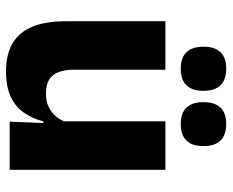

<svg xmlns="http://www.w3.org/2000/svg" viewBox="-84 -640 735 606"><g transform="rotate(90 283.0 -336.5)"><path d="M46.5 -491.5H199.5V-202.5Q199.5 -175.5 206.5 -155.8Q213.5 -136 230 -125.2Q246.5 -114.5 275 -114.5Q299 -114.5 316.8 -123Q334.5 -131.5 346.8 -146Q359 -160.5 365 -178L388.5 -106.5H362.5Q354.5 -73.5 336.2 -46.5Q318 -19.5 286.2 -4Q254.5 11.5 205 11.5Q150.5 11.5 115.2 -9.8Q80 -31 63.2 -73Q46.5 -115 46.5 -178ZM362.5 -491.5H515.5V0H363.5L368.5 -123L362.5 -137ZM196 -540Q161.5 -540 144.2 -558.2Q127 -576.5 127 -609.5V-613.5Q127 -647 144.2 -665.2Q161.5 -683.5 196 -683.5Q231.5 -683.5 248.8 -665.2Q266 -647 266 -613.5V-609.5Q266 -576.5 248.8 -558.2Q231.5 -540 196 -540ZM371 -540Q336 -540 319 -558.2Q302 -576.5 302 -609.5V-613.5Q302 -647 319 -665.2Q336 -683.5 371 -683.5Q406 -683.5 423.2 -665.2Q440.5 -647 440.5 -613.5V-609.5Q440.5 -576.5 423.2 -558.2Q406 -540 371 -540Z"/></g></svg>

Font: Anek Kannada Medium
Style: Bold
Weight: 700
Version: Version 1.003